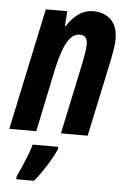

<svg xmlns="http://www.w3.org/2000/svg" viewBox="-62 -595 568 856"><g transform="rotate(5 222.5 -167.0)"><path d="M-6.8 0 108.9 -544.9H205.1L200.2 -477.1H203.1Q218.3 -501.5 236.6 -519Q254.9 -536.6 276.1 -545.9Q297.4 -555.2 320.8 -555.2Q349.6 -555.2 374.5 -543.9Q399.4 -532.7 414.8 -507.3Q430.2 -481.9 430.2 -439Q430.2 -420.9 426.8 -397.9Q423.3 -375 418 -348.1L343.8 0H224.1L292 -319.8Q296.4 -343.3 300.3 -365.7Q304.2 -388.2 304.2 -404.8Q304.2 -424.8 296.1 -435.3Q288.1 -445.8 270 -445.8Q246.6 -445.8 228.8 -426Q210.9 -406.2 197.8 -370.6Q184.6 -335 173.8 -287.1L113.8 0ZM43.9 221.2V208Q53.2 189.5 64.7 163.3Q76.2 137.2 86.7 110.1Q97.2 83 103 61H217.3V70.8Q208 93.3 191.9 121.1Q175.8 148.9 157.5 175.5Q139.2 202.1 123 221.2Z"/></g></svg>

Font: Open Sans Condensed
Style: Italic
Weight: 400
Width: 3
Italic angle: -12°
Designer: Monotype Design Team
Foundry: Monotype Imaging Inc.
Version: Version 3.000